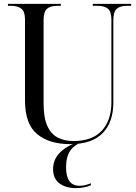

<svg xmlns="http://www.w3.org/2000/svg" viewBox="-20 -734 702 991"><path d="M343 10Q234 10 171.5 -42Q109 -94 109 -216V-634Q109 -673 91 -688.5Q73 -704 36 -704H21V-714H294V-704H277Q239 -704 222 -688Q205 -672 205 -631V-201Q205 -126 224.5 -83.5Q244 -41 279 -23.5Q314 -6 359 -6Q456 -6 505.5 -59.5Q555 -113 555 -206V-633Q555 -673 537.5 -688.5Q520 -704 483 -704H459V-714H657V-704H635Q599 -704 582 -688Q565 -672 565 -630V-205Q565 -103 509.5 -46.5Q454 10 343 10ZM371 237Q320 237 287 212.5Q254 188 254 139Q254 90 288 55Q322 20 381 0H402Q364 13 342.5 44Q321 75 321 130Q321 225 391 225Q417 225 449 212V222Q435 229 414 233Q393 237 371 237Z"/></svg>

Font: Noto Serif Display SemiCondensed
Style: Regular
Weight: 400
Width: 4
Designer: Monotype Design Team
Foundry: Monotype Imaging Inc.
Version: Version 2.009